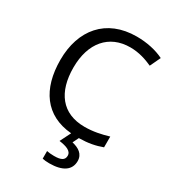

<svg xmlns="http://www.w3.org/2000/svg" viewBox="-226 -845 1084 1205"><g transform="rotate(30 316.0 -242.0)"><path d="M473 139C473 88 434 64 386 53L407 10C476 9 524 -1 573 -19V-97C519 -81 464 -69 402 -69C238 -69 156 -180 156 -357C156 -536 250 -645 403 -645C467 -645 521 -626 565 -606L601 -682C547 -709 477 -724 404 -724C183 -724 61 -574 61 -358C61 -147 157 -8 350 8L311 86C362 93 402 106 402 141C402 174 376 185 328 185C309 185 287 183 275 180V235C286 238 305 240 325 240C423 240 473 203 473 139Z"/></g></svg>

Font: Noto Sans Elbasan
Style: Regular
Weight: 400
Designer: Monotype Design Team
Foundry: Monotype Imaging Inc.
Version: Version 2.004